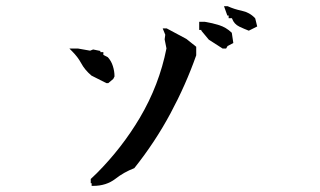

<svg xmlns="http://www.w3.org/2000/svg" viewBox="-20 -713 1040 624"><path d="M508.8 -620.6H522L585.9 -586.4L617.7 -561V-533.2Q584 -437.5 533.9 -344.2Q483.9 -251 416.5 -166.5Q382.3 -153.3 355 -131.8Q325.2 -108.9 283.2 -108.9H277.8V-117.7H274.9V-131.3Q285.6 -141.6 294.9 -150.4Q376 -231.9 434.1 -329.6Q497.6 -437 521 -555.7L515.1 -585L517.1 -600.1ZM205.6 -555.2H233.9L272.9 -548.3L282.7 -552.2L306.2 -547.4V-543.5H315.9V-534.7L330.6 -526.9Q341.8 -514.6 346.9 -498Q352.1 -481.4 352.1 -465.8V-464.4L348.1 -456.5L332 -442.9H327.1H325.7L277.3 -467.3Q255.4 -485.8 243.7 -507.8Q232.9 -527.8 214.8 -545.9ZM634.3 -615.2V-615.7H627.4V-642.1H646Q670.4 -638.2 692.6 -631.1Q714.8 -624 732.4 -607.4L733.4 -606L738.3 -573.2L719.7 -563.5L714.8 -555.2H705.1H703.6L658.7 -584L634.3 -613.3ZM733.9 -653.8H723.1V-662.6H718.8L708 -692.9H719.7Q741.2 -683.1 765.1 -678.2Q791 -672.9 808.6 -654.3L809.6 -652.8L815.9 -627L788.6 -613.3Q773.4 -619.1 757.8 -626.5Q740.7 -634.8 734.4 -652.3L733.9 -653.3Z"/></svg>

Font: Bakudai
Style: Medium
Weight: 500
Version: Version 1.48